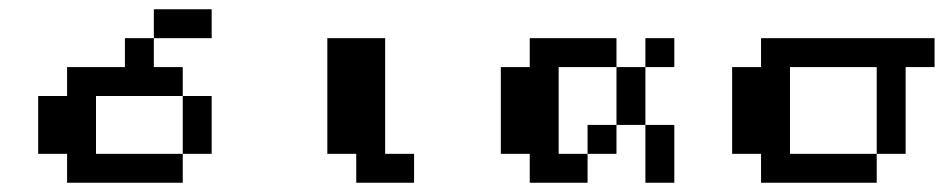

<svg xmlns="http://www.w3.org/2000/svg" viewBox="-20 -395 2040 415"><path d="M312.5 -375H437.5V-312.5H312.5ZM250 -312.5H312.5V-250H375V-187.5H187.5V-62.5H375V0H125V-62.5H62.5V-187.5H125V-250H250ZM375 -187.5H437.5V-62.5H375Z M687.5 -312.5H812.5V-62.5H875V0H750V-62.5H687.5Z M1125 -312.5H1312.5V-250H1187.5V-62.5H1250V0H1125V-62.5H1062.5V-250H1125ZM1375 -312.5H1437.5V-250H1375ZM1312.5 -250H1375V-125H1312.5ZM1250 -125H1312.5V-62.5H1250ZM1375 -125H1437.5V0H1375Z M1625 -312.5H2000V-250H1937.5V-62.5H1875V-250H1687.5V-62.5H1875V0H1625V-62.5H1562.5V-250H1625Z"/></svg>

Font: Half Eighties
Style: Regular
Weight: 400
Monospace: yes
Designer: Jayvee Enaguas (HarvettFox96)
Version: 20191127.01dev02